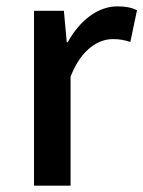

<svg xmlns="http://www.w3.org/2000/svg" viewBox="-20 -584 451 604"><path d="M87 0H202V-343C236 -430 290 -461 335 -461C357 -461 371 -458 390 -452L411 -552C394 -560 376 -564 349 -564C290 -564 232 -522 193 -451H190L181 -550H87Z"/></svg>

Font: Source Han Sans JP Medium
Style: Regular
Weight: 500
Designer: Ryoko NISHIZUKA 西塚涼子 (kana, bopomofo & ideographs); Paul D. Hunt (Latin, Greek & Cyrillic); Sandoll Communications 산돌커뮤니
Foundry: Adobe
Version: Version 2.002;hotconv 1.0.116;makeotfexe 2.5.65601